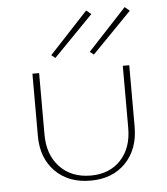

<svg xmlns="http://www.w3.org/2000/svg" viewBox="-51 -749 694 800"><g transform="rotate(-5 295.5 -349.0)"><path d="M178 -530 339 -703 359 -686 194 -517ZM339 -530 500 -703 520 -686 355 -517ZM93 -199V-460H121V-203Q121 -118 169.5 -67Q218 -16 299 -16Q377 -16 424 -66Q471 -116 471 -200V-460H498V-203Q498 -109 443 -52Q388 5 296 5Q204 5 148.5 -51Q93 -107 93 -199Z"/></g></svg>

Font: Ysabeau SC Extralight
Style: Regular
Weight: 200
Designer: Christian Thalmann (Catharsis Fonts)
Version: Version 0.003